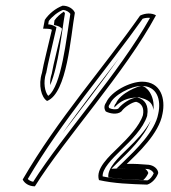

<svg xmlns="http://www.w3.org/2000/svg" viewBox="-20 -641 604 677"><path d="M132 -540C143 -539 154 -541 163 -536C152 -487 133 -415 128 -384C114 -341 126 -297 146 -285C217 -313 229 -513 244 -596C239 -609 222 -621 201 -621C176 -612 152 -592 138 -571ZM150 -555 152 -567C164 -583 184 -599 202 -606C215 -605 224 -598 228 -592C214 -506 197 -337 150 -303C138 -317 132 -350 142 -382L143 -383V-384C148 -414 166 -486 177 -535L179 -545L172 -549C165 -553 156 -555 150 -555ZM60 -8C66 5 82 16 103 16C210 -155 421 -385 530 -587C515 -596 492 -595 474 -586C345 -402 184 -222 60 -8ZM170 -553C176 -552 186 -549 191 -546L198 -541V-536C187 -487 168 -414 163 -384V-383C158 -368 156 -355 157 -341C187 -411 198 -532 209 -594C208 -596 207 -598 205 -600C193 -592 180 -581 172 -569ZM78 -10C200 -218 355 -394 483 -575C492 -578 502 -579 509 -578C401 -385 203 -167 97 0C88 -2 81 -6 78 -10ZM200 -170C265 -255 337 -347 400 -437C334 -350 265 -263 200 -170ZM354 -279C346 -268 347 -257 353 -248C366 -241 393 -235 408 -248C420 -265 447 -281 460 -282C479 -277 489 -261 484 -235C472 -197 432 -155 399 -123C364 -89 316 -46 329 -6C382 6 438 8 499 10C516 5 532 -13 538 -31C537 -46 522 -58 504 -60C478 -62 455 -64 427 -63C466 -101 541 -170 553 -240C564 -292 548 -353 481 -353C439 -353 371 -319 354 -279ZM366 -272 367 -274 368 -275C380 -305 442 -338 479 -338C534 -338 549 -289 538 -240C527 -178 458 -112 418 -73L391 -47L425 -48C452 -49 474 -47 500 -45C511 -44 520 -36 522 -30C517 -18 508 -8 500 -5C443 -7 389 -9 342 -19C340 -45 373 -79 408 -113C441 -145 485 -188 499 -233V-234V-235C505 -267 492 -290 466 -297H463H461C441 -295 413 -278 397 -258C390 -254 375 -255 365 -260C363 -264 362 -267 366 -272ZM383 -262C396 -275 415 -294 456 -297L470 -298L480 -295C511 -287 519 -271 521 -253C527 -306 495 -338 479 -338C469 -338 405 -314 389 -277V-276H388C384 -271 383 -267 383 -262ZM362 -16C398 -9 437 -8 485 -6C492 -12 499 -21 503 -31C501 -38 495 -44 491 -46C467 -48 448 -49 427 -48L373 -46L395 -68C429 -101 489 -157 511 -215C493 -180 459 -145 431 -118C398 -86 358 -48 362 -16Z"/></svg>

Font: Snowfall
Style: EcoObl
Weight: 400
Designer: Jasper
Foundry: Cannot Into Space Fonts
Version: Version 0.9